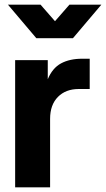

<svg xmlns="http://www.w3.org/2000/svg" viewBox="-20 -804 455 824"><path d="M45 -546H185V-464Q205 -512 242 -532Q279 -552 333 -552H365V-422H318Q262 -422 228.5 -388Q195 -354 195 -294V0H45ZM14 -784H154L216 -713L278 -784H415L293 -640H136Z"/></svg>

Font: BLUETTI 2.0
Style: Bold
Weight: 700
Designer: Stijn de Vries
Foundry: tokotype
Version: Version 2.005;October 31, 2023;FontCreator 14.0.0.2814 64-bi